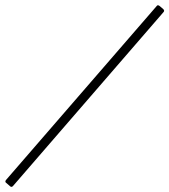

<svg xmlns="http://www.w3.org/2000/svg" viewBox="-206 -670 647 734"><path d="M418.5 -634.8Q421.4 -631.8 421.4 -628.9Q421.4 -626 418.9 -623.5L-156.2 41Q-159.2 44.4 -162.1 44.4Q-165 44.4 -167.5 42L-182.1 29.3Q-185.5 27.3 -185.5 23.9Q-185.5 21.5 -183.1 18.1L392.6 -646.5Q394.5 -649.9 397.9 -649.9Q399.9 -649.9 403.8 -647.5Z"/></svg>

Font: UnifrakturMaguntia sl
Style: Regular
Weight: 400
Designer: j. 'mach' wust, based on a font by Peter Wiegel, original typeface by Carl Albert Fahrenwaldt 1901
Version: Version 2010-11-24